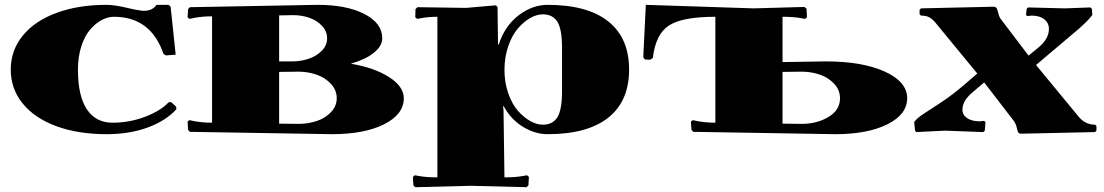

<svg xmlns="http://www.w3.org/2000/svg" viewBox="-20 -550 4604 801"><path d="M449.2 -38.1Q521 -38.1 586.2 -63.2Q651.4 -88.4 683.1 -123L693.8 -124L714.8 -105L715.8 -94.2Q671.9 -45.9 596.2 -18.1Q520.5 9.8 424.8 9.8Q305.7 9.8 214.8 -23.7Q124 -57.1 74.5 -118.4Q24.9 -179.7 24.9 -259.8Q24.9 -339.8 75 -401.4Q125 -462.9 215.8 -496.3Q306.6 -529.8 424.8 -529.8Q457.5 -529.8 510 -517.3Q562.5 -504.9 581.1 -504.9Q615.7 -504.9 632.8 -529.8H683.1L691.9 -522L712.9 -321.8L671.9 -318.8L662.1 -325.2Q608.9 -480 455.1 -480Q429.7 -480 404.1 -466.3Q378.4 -452.6 356 -426.5Q333.5 -400.4 319.3 -356.9Q305.2 -313.5 305.2 -259.8Q305.2 -149.4 342.5 -93.8Q379.9 -38.1 449.2 -38.1Z M1144.5 -34.2 1224.6 -33.2Q1265.1 -33.2 1300.8 -44.9Q1336.4 -56.6 1360.6 -81.8Q1384.8 -106.9 1384.8 -140.1Q1384.8 -174.3 1360.6 -200.2Q1336.4 -226.1 1300.8 -238.5Q1265.1 -251 1224.6 -251L1144.5 -250ZM1144.5 -293.9H1199.7Q1234.9 -293.9 1267.3 -304.7Q1299.8 -315.4 1322.3 -338.1Q1344.7 -360.8 1344.7 -390.1Q1344.7 -419.9 1323 -442.6Q1301.3 -465.3 1269.8 -476.1Q1238.3 -486.8 1204.6 -486.8L1144.5 -485.8ZM864.7 -481.9Q824.7 -481.9 788.6 -475.1L770.5 -471.2L762.7 -477.1L764.6 -512.2L772.5 -520L1304.7 -529.8Q1426.3 -529.8 1500.5 -491.5Q1574.7 -453.1 1574.7 -390.1Q1574.7 -357.9 1539.6 -329.8Q1504.4 -301.8 1443.8 -284.2Q1542 -267.6 1603.3 -228.3Q1664.6 -189 1664.6 -140.1Q1664.6 -72.8 1582.3 -31.5Q1500 9.8 1364.7 9.8L772.5 0L764.6 -7.8L762.7 -43L770.5 -48.8L788.6 -44.9Q824.7 -38.1 864.7 -38.1Z M2084.5 -259.8Q2084.5 -206.1 2100.3 -160.9Q2116.2 -115.7 2140.4 -88.1Q2164.6 -60.5 2191.9 -45.2Q2219.2 -29.8 2244.6 -29.8Q2285.6 -29.8 2305.2 -60.5Q2324.7 -91.3 2324.7 -169.9V-350.1Q2324.7 -428.7 2305.2 -459.5Q2285.6 -490.2 2244.6 -490.2Q2219.2 -490.2 2192.1 -474.9Q2165 -459.5 2140.9 -431.6Q2116.7 -403.8 2100.8 -358.6Q2085 -313.5 2084.5 -259.8ZM1804.7 -480Q1767.6 -480 1736.3 -474.1L1720.7 -471.2L1712.4 -478L1713.4 -512.2L1721.7 -520L1924.8 -517.1L2048.3 -527.8L2055.7 -521Q2055.7 -514.2 2056.6 -443.1Q2057.6 -372.1 2057.6 -363.8H2060.5Q2085.9 -441.9 2143.3 -485.8Q2200.7 -529.8 2264.6 -529.8Q2430.7 -529.8 2517.6 -460.7Q2604.5 -391.6 2604.5 -259.8Q2604.5 -127.9 2517.6 -59.1Q2430.7 9.8 2264.6 9.8Q2211.9 9.8 2161.6 -21Q2111.3 -51.8 2081.5 -106.9L2078.6 -106L2080.6 -91.8L2084.5 189.9Q2131.3 189.9 2162.6 184.1L2178.7 181.2L2186.5 188L2184.6 223.1L2176.8 231L1944.3 225.1L1712.4 231L1704.6 223.1L1702.6 188L1710.4 181.2L1726.6 184.1Q1757.8 189.9 1804.7 189.9Z M3324.7 -251 3244.6 -250V-34.2L3324.7 -33.2Q3388.2 -33.2 3436.3 -62Q3484.4 -90.8 3484.4 -140.1Q3484.4 -174.3 3460.4 -200.2Q3436.5 -226.1 3400.9 -238.5Q3365.2 -251 3324.7 -251ZM3244.6 -480V-291L3424.3 -293.9Q3577.1 -293.9 3670.9 -251.5Q3764.6 -209 3764.6 -140.1Q3764.6 -72.8 3682.1 -31.5Q3599.6 9.8 3464.4 9.8L2872.6 0L2864.7 -7.8L2862.3 -43L2870.6 -48.8L2888.7 -44.9Q2924.8 -38.1 2964.4 -38.1V-480Q2826.7 -480 2770.8 -443.6Q2714.8 -407.2 2703.6 -308.1L2692.4 -300.8L2670.4 -301.8L2663.6 -311L2674.3 -529.8L3124.5 -515.1L3336.4 -521L3344.7 -513.2L3346.7 -478L3338.4 -471.2L3322.8 -474.1Q3291.5 -480 3244.6 -480Z M4271 -317.9 4309.1 -349.1Q4356 -386.7 4356 -429.2Q4356 -454.1 4336.7 -469.5Q4317.4 -484.9 4283.2 -484.9Q4277.8 -484.9 4266.1 -482.9L4260.3 -487.8L4263.2 -513.2L4269 -519L4422.4 -515.1L4529.3 -519L4535.2 -513.2L4537.1 -487.8Q4526.4 -473.1 4511.5 -458.5Q4496.6 -443.8 4483.9 -432.6Q4471.2 -421.4 4431.6 -388.2Q4392.1 -355 4360.4 -328.1L4302.2 -278.8L4481 -62Q4508.3 -29.8 4548.3 -29.8L4554.2 -24.9V-4.9L4548.3 1L4239.3 7.8Q4233.4 7.8 4230 4.4Q4226.6 1 4225.3 -3.2Q4224.1 -7.3 4222.2 -16.1Q4218.3 -32.7 4210 -44.9L4085.9 -206.1L4042 -168.9Q3995.1 -131.3 3995.1 -92.8Q3995.1 -70.8 4014.4 -57.4Q4033.7 -43.9 4068.4 -43.9Q4073.2 -43.9 4085 -45.9L4091.3 -41L4088.4 -4.9L4082 1L3922.4 -4.9L3802.2 1L3797.4 -4.9L3793.9 -41Q3806.2 -57.6 3831.8 -74.2Q3857.4 -90.8 3905 -122.1Q3952.6 -153.3 4002 -195.8L4057.1 -243.2L3885.3 -452.1Q3871.6 -469.2 3858.2 -477.1Q3844.7 -484.9 3822.3 -484.9L3816.4 -490.2V-508.8L3822.3 -515.1L4126 -522Q4131.8 -522 4135.5 -518.3Q4139.2 -514.6 4140.1 -511.2Q4141.1 -507.8 4144 -498Q4147.9 -479.5 4156.2 -469.2Z"/></svg>

Font: Yokawerad
Style: Regular
Weight: 500
Designer: gluk
Foundry: gluk
Version: Version 0.79